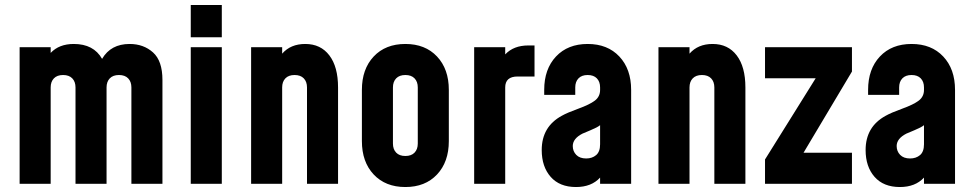

<svg xmlns="http://www.w3.org/2000/svg" viewBox="-20 -740 3916 773"><path d="M502 -563Q558 -563 596 -529Q634 -495 634 -418V0H509V-388Q509 -411 496 -424.5Q483 -438 459 -438Q435 -438 422 -424.5Q409 -411 409 -388V0H284V-388Q284 -411 271 -424.5Q258 -438 234 -438Q210 -438 197 -424.5Q184 -411 184 -388V0H59V-550H184V-527Q218 -563 277 -563Q357 -563 391 -503Q426 -563 502 -563Z M748 -590V-720H873V-590ZM748 0V-550H873V0Z M1209 -563Q1271 -563 1306 -517Q1341 -471 1341 -388V0H1216V-388Q1216 -411 1203 -424.5Q1190 -438 1166 -438Q1142 -438 1129 -424.5Q1116 -411 1116 -388V0H991V-550H1116V-524Q1150 -563 1209 -563Z M1437 -172V-378Q1437 -462 1484.5 -512.5Q1532 -563 1612 -563Q1692 -563 1739.5 -512.5Q1787 -462 1787 -378V-172Q1787 -88 1739.5 -37.5Q1692 13 1612 13Q1532 13 1484.5 -37.5Q1437 -88 1437 -172ZM1662 -162V-388Q1662 -411 1649 -424.5Q1636 -438 1612 -438Q1588 -438 1575 -424.5Q1562 -411 1562 -388V-162Q1562 -139 1575 -125.5Q1588 -112 1612 -112Q1636 -112 1649 -125.5Q1662 -139 1662 -162Z M2107 -557H2132V-432H2064Q2014 -432 2014 -388V0H1889V-550H2014V-521Q2048 -557 2107 -557Z M2521 -378V0H2396V-25Q2361 13 2299 13Q2233 13 2197 -28Q2161 -69 2161 -136Q2161 -230 2242 -274Q2263 -286 2308.5 -302.5Q2354 -319 2375 -335Q2396 -351 2396 -378V-388Q2396 -411 2383 -424.5Q2370 -438 2346 -438Q2322 -438 2309 -424.5Q2296 -411 2296 -388V-358H2171V-378Q2171 -462 2218.5 -512.5Q2266 -563 2346 -563Q2426 -563 2473.5 -512.5Q2521 -462 2521 -378ZM2340 -102Q2364 -102 2380 -115.5Q2396 -129 2396 -159V-236Q2385 -227 2357 -215.5Q2329 -204 2325 -202Q2286 -182 2286 -152Q2286 -131 2300 -116.5Q2314 -102 2340 -102Z M2849 -563Q2911 -563 2946 -517Q2981 -471 2981 -388V0H2856V-388Q2856 -411 2843 -424.5Q2830 -438 2806 -438Q2782 -438 2769 -424.5Q2756 -411 2756 -388V0H2631V-550H2756V-524Q2790 -563 2849 -563Z M3410 -550V-452L3215 -125H3410V0H3060V-98L3264 -425H3060V-550Z M3825 -378V0H3700V-25Q3665 13 3603 13Q3537 13 3501 -28Q3465 -69 3465 -136Q3465 -230 3546 -274Q3567 -286 3612.5 -302.5Q3658 -319 3679 -335Q3700 -351 3700 -378V-388Q3700 -411 3687 -424.5Q3674 -438 3650 -438Q3626 -438 3613 -424.5Q3600 -411 3600 -388V-358H3475V-378Q3475 -462 3522.5 -512.5Q3570 -563 3650 -563Q3730 -563 3777.5 -512.5Q3825 -462 3825 -378ZM3644 -102Q3668 -102 3684 -115.5Q3700 -129 3700 -159V-236Q3689 -227 3661 -215.5Q3633 -204 3629 -202Q3590 -182 3590 -152Q3590 -131 3604 -116.5Q3618 -102 3644 -102Z"/></svg>

Font: Mohave Bold
Style: Regular
Weight: 700
Designer: Gumpita Rahayu
Foundry: Tokotype
Version: Version 2.002;PS 002.002;hotconv 1.0.88;makeotf.lib2.5.64775